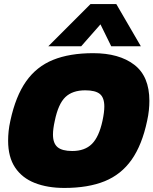

<svg xmlns="http://www.w3.org/2000/svg" viewBox="-20 -916 756 946"><path d="M218 -688 426 -896H553L674 -688H528L475 -796L380 -688ZM297 10Q214 10 151.5 -14.5Q89 -39 54.5 -90.5Q20 -142 20 -223Q20 -246 22.5 -270Q25 -294 31 -321Q57 -442 108.5 -515Q160 -588 241.5 -621Q323 -654 439 -654Q567 -654 641.5 -597Q716 -540 716 -419Q716 -397 713.5 -372.5Q711 -348 705 -321Q680 -202 628.5 -129Q577 -56 495.5 -23Q414 10 297 10ZM336 -172Q398 -172 433 -207Q468 -242 485 -321Q494 -363 494 -391Q494 -435 472 -453Q450 -471 400 -471Q337 -471 302 -437.5Q267 -404 250 -321Q241 -281 241 -253Q241 -210 263.5 -191Q286 -172 336 -172Z"/></svg>

Font: Kanit ExtraBold
Style: Italic
Weight: 800
Italic angle: -12°
Designer: Katatrad Team
Foundry: CadsonDemak
Version: Version 2.000; ttfautohint (v1.8.3)